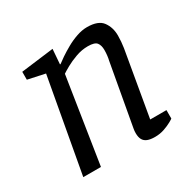

<svg xmlns="http://www.w3.org/2000/svg" viewBox="-121 -639 775 769"><g transform="rotate(-30 266.5 -254.5)"><path d="M387 4.4Q366.2 4.4 352.8 -0.9Q339.3 -6.3 333.2 -17.8Q327.1 -29.2 327.1 -47.2Q327.1 -51.8 327.5 -57.7Q328 -63.6 329.1 -68.8L380.2 -352.8Q382.3 -360.8 383.8 -373.5Q385.3 -386.2 385.3 -399Q385.3 -420.3 375.9 -432.7Q366.4 -445 334.9 -445Q306.6 -445 278.9 -435Q251.1 -424.9 230.5 -413.4Q209.9 -401.9 200.6 -395.4L139 0H57.3L135.8 -434L56.6 -451V-487.6L207.6 -506.6L202.3 -437.7H205Q214 -444.9 232.2 -457.3Q250.4 -469.6 273.3 -482.5Q296.2 -495.5 321.6 -504.2Q346.9 -513 370 -513Q422.2 -513 441.7 -486.1Q461.2 -459.2 461.2 -421.9Q461.2 -408.3 460 -393.9Q458.9 -379.4 456.8 -366.5Q454.7 -353.5 452.7 -342.7L404.9 -66H480V-26.9Q478 -24.9 464.4 -17.3Q450.9 -9.7 430.6 -2.6Q410.4 4.4 387 4.4Z"/></g></svg>

Font: Faustina Light
Style: Italic
Weight: 300
Italic angle: -8°
Designer: Alfonso Garcia
Foundry: http://www.omnibus-type.com
Version: Version 1.200